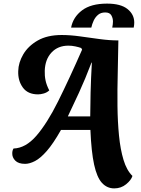

<svg xmlns="http://www.w3.org/2000/svg" viewBox="-20 -884 780 1064"><path d="M613 160Q573 160 545 129.5Q517 99 501.5 28Q486 -43 481 -164H318Q275 -88 239.5 -47.5Q204 -7 174 8.5Q144 24 119 24Q82 24 64.5 6Q47 -12 48 -35Q48 -50 55 -61Q122 -63 181.5 -131.5Q241 -200 302 -322.5Q363 -445 435 -609L430 -618Q416 -623 397 -627Q378 -631 359 -631Q301 -631 265.5 -593Q230 -555 228 -492Q227 -464 232.5 -438Q238 -412 253 -383Q240 -371 222.5 -366Q205 -361 191 -361Q134 -361 106.5 -399Q79 -437 81 -490Q82 -537 109 -583Q136 -629 189 -659.5Q242 -690 322 -690Q369 -690 423 -682.5Q477 -675 532 -667.5Q587 -660 636 -660Q635 -576 632.5 -482Q630 -388 631 -296Q632 -209 639.5 -132.5Q647 -56 664.5 2Q682 60 714 91Q707 114 679 137Q651 160 613 160ZM356 -239H480Q480 -291 482 -370Q484 -449 489 -537H487Q452 -445 417.5 -370Q383 -295 356 -239ZM374 -731Q385 -789 434.5 -826.5Q484 -864 573 -864Q649 -864 686.5 -834Q724 -804 724 -759Q724 -746 721 -731H602Q604 -742 605 -749.5Q606 -757 606 -765Q606 -783 597 -799Q588 -815 563 -815Q539 -815 523.5 -802Q508 -789 499 -769.5Q490 -750 486 -731Z"/></svg>

Font: Sansita Swashed SemiBold
Style: Regular
Weight: 600
Designer: Pablo Cosgaya
Foundry: Omnibus-Type
Version: Version 1.003; ttfautohint (v1.8.3)